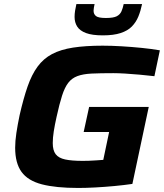

<svg xmlns="http://www.w3.org/2000/svg" viewBox="-20 -922 811 950"><path d="M367 8Q256 8 187 -10Q118 -28 86.5 -71.5Q55 -115 55 -191Q55 -224 61 -264Q67 -304 77 -352Q96 -435 116.5 -494Q137 -553 166 -592.5Q195 -632 237.5 -654.5Q280 -677 341.5 -686.5Q403 -696 488 -696Q531 -696 581.5 -693Q632 -690 681.5 -685Q731 -680 771 -673L744 -545Q710 -549 671.5 -552.5Q633 -556 599 -558Q565 -560 541 -560Q477 -560 434 -558Q391 -556 363 -545.5Q335 -535 317.5 -512Q300 -489 287 -448.5Q274 -408 260 -344Q251 -304 246 -272Q241 -240 241 -214Q241 -178 255.5 -159Q270 -140 302.5 -133Q335 -126 389 -126Q401 -126 419 -126.5Q437 -127 456 -128.5Q475 -130 491 -131L520 -269H394L421 -393H716L635 -12Q594 -6 546 -1.5Q498 3 451.5 5.5Q405 8 367 8ZM489 -747Q436 -747 405.5 -758.5Q375 -770 362 -790.5Q349 -811 349 -838Q349 -853 351.5 -869Q354 -885 358 -902H448Q446 -892 444.5 -884Q443 -876 443 -869Q443 -852 455 -842.5Q467 -833 504 -833Q541 -833 557.5 -841.5Q574 -850 581 -866Q588 -882 592 -902H683Q676 -868 664.5 -840Q653 -812 632.5 -791Q612 -770 577 -758.5Q542 -747 489 -747Z"/></svg>

Font: Saira Expanded
Style: Bold Italic
Weight: 700
Width: 7
Italic angle: -12°
Designer: Hector Gatti with collaboration of the Omnibus-Type team
Foundry: Omnibus-Type
Version: Version 1.101